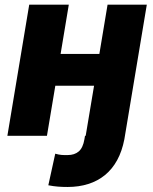

<svg xmlns="http://www.w3.org/2000/svg" viewBox="-20 -565 636 799"><path d="M101.6 -545.5H266.3L232.2 -340.6H393.5L427.6 -545.5H590.9L497.5 14.6Q487.9 64.3 467.5 101.6Q447.1 138.8 416.9 163.5Q386.7 188.2 347.5 200.6Q308.2 213.1 261 213.1Q239.3 213.1 221.1 211.6Q202.8 210.2 181.1 206L209.9 74.6Q217.3 76.7 223.5 77.9Q229.8 79.2 235.6 79.7Q241.5 80.3 247.7 80.3Q253.9 80.3 261.4 80.3Q290.1 80.3 307.7 65.2Q325.3 50.1 331.3 14.6L333.8 0H336.6L371.4 -208.1H210.2L175.4 0H10.7Z"/></svg>

Font: Inter P Extra Bold
Style: Italic
Weight: 800
Italic angle: 9.39999°
Designer: Rasmus Andersson
Foundry: rsms
Version: Version 3.018;git-588b23468